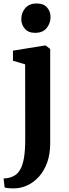

<svg xmlns="http://www.w3.org/2000/svg" viewBox="-38 -810 384 1073"><path d="M47 242.5Q36 243 23.8 242.5Q11.5 242 1.8 240.8Q-8 239.5 -12 238L-18 187Q-10.5 187.5 4.5 185.2Q19.5 183 35 175.5Q60 164 75 137.5Q90 111 96.5 69Q103 27 103 -30L102.5 -450.5L34.5 -470.5V-527L211 -555.5H217.5L242.5 -536.5V-9Q242.5 53 225 100Q207.5 147 178.8 178.2Q150 209.5 115.5 225.5Q81 241.5 47 242.5ZM157.5 -626.5Q120.5 -626.5 100.8 -649.5Q81 -672.5 81 -702.5Q81 -738.5 103 -764.5Q125 -790.5 167 -790.5H168Q205.5 -790.5 225 -768.2Q244.5 -746 244.5 -715.5Q244.5 -680 222.8 -653.2Q201 -626.5 158.5 -626.5Z"/></svg>

Font: Merriweather 48pt
Style: Bold
Weight: 700
Version: Version 2.100